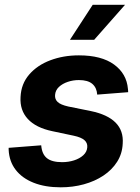

<svg xmlns="http://www.w3.org/2000/svg" viewBox="-20 -781 591 812"><path d="M236.8 11.2Q170.9 11.2 122.3 -8.1Q73.7 -27.3 46.4 -62.7Q19 -98.1 16.6 -147.5Q16.6 -149.4 16.6 -151.6Q16.6 -153.8 16.6 -155.8L154.3 -166.5Q157.2 -129.4 178.2 -112.3Q199.2 -95.2 242.7 -95.2Q269.5 -95.2 293.2 -102.8Q316.9 -110.4 332.3 -124.5Q347.7 -138.7 349.1 -158.2Q350.6 -176.3 337.2 -188.2Q323.7 -200.2 292 -207L201.7 -226.1Q131.8 -240.7 97.7 -277.8Q63.5 -314.9 66.9 -370.6Q69.3 -426.3 103.5 -465.8Q137.7 -505.4 192.9 -526.1Q248 -546.9 313.5 -546.9Q409.2 -546.9 462.4 -508.1Q515.6 -469.2 521 -405.3Q521.5 -401.9 521.7 -398.4Q522 -395 522 -391.1L391.1 -380.9Q389.2 -410.2 370.4 -426.3Q351.6 -442.4 313.5 -442.4Q289.1 -442.4 266.6 -434.8Q244.1 -427.2 229.2 -413.3Q214.4 -399.4 212.9 -379.4Q211.4 -361.3 223.9 -349.6Q236.3 -337.9 268.6 -330.6L363.3 -311.5Q434.6 -296.9 468.8 -262.5Q502.9 -228 499 -173.8Q497.1 -130.9 475.3 -96.7Q453.6 -62.5 417.2 -38.3Q380.9 -14.2 334.5 -1.5Q288.1 11.2 236.8 11.2ZM275.9 -612.8 372.1 -760.7H508.8L378.4 -612.8Z"/></svg>

Font: Inter 18pt
Style: Bold Italic
Weight: 700
Italic angle: -9.3988°
Designer: Rasmus Andersson
Foundry: rsms
Version: Version 4.001;git-66647c0bb